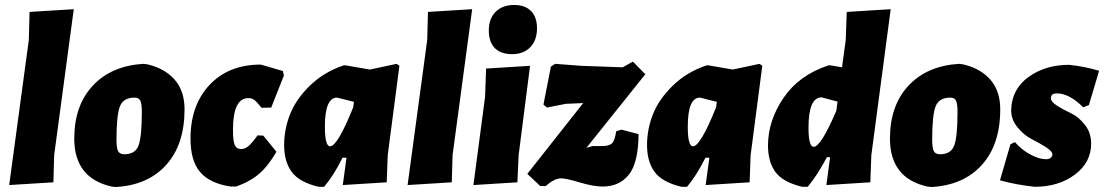

<svg xmlns="http://www.w3.org/2000/svg" viewBox="-20 -741 4445 773"><path d="M277 -704 198 -116 195 -7 17 4 96 -580 99 -693Z M557 -484 573 -482Q643 -466 683 -420.5Q723 -375 723 -301Q723 -159 649 -77Q575 5 445 12L429 10Q279 -24 279 -183Q279 -316 353.5 -396Q428 -476 557 -484ZM522 -348Q476 -348 462.5 -312Q449 -276 449 -179Q449 -145 455.5 -132.5Q462 -120 481 -120Q525 -120 538 -156Q551 -192 551 -290Q551 -323 545 -335.5Q539 -348 522 -348Z M1030 -481 1119 -455 1123 -437 1072 -308 1033 -307Q1014 -331 1004 -338.5Q994 -346 980 -346Q918 -346 918 -219Q918 -174 925 -157.5Q932 -141 951 -141Q966 -141 980 -152.5Q994 -164 1017 -196L1040 -195L1093 -130Q1060 -73 1023.5 -41.5Q987 -10 931 10H908Q824 -3 785.5 -48.5Q747 -94 747 -183Q747 -318 824 -399.5Q901 -481 1030 -481Z M1364 -478H1371L1469 -461L1577 -484L1588 -476L1541 -116L1537 -7L1360 4L1375 -106H1359Q1324 -35 1285 11H1262Q1184 -8 1154 -49.5Q1124 -91 1124 -157Q1124 -221 1148 -281.5Q1172 -342 1228 -396.5Q1284 -451 1364 -478ZM1288 -231Q1288 -152 1309 -152Q1339 -152 1402 -309L1405 -331L1337 -348Q1288 -348 1288 -231Z M1881 -704 1802 -116 1799 -7 1621 4 1700 -580 1703 -693Z M2050 -721Q2094 -721 2118 -696.5Q2142 -672 2142 -627Q2142 -579 2115 -551Q2088 -523 2042 -523Q1996 -523 1972 -547.5Q1948 -572 1948 -618Q1948 -666 1975.5 -693.5Q2003 -721 2050 -721ZM2114 -476 2068 -116 2063 -7 1886 4 1933 -352 1937 -465Z M2528 -493 2578 -442 2341 -146 2366 -153H2404Q2432 -153 2443.5 -163.5Q2455 -174 2461 -213L2482 -219L2551 -201Q2550 -86 2512 -38Q2474 10 2406 10Q2369 10 2314 -6.5Q2259 -23 2239 -23Q2212 -23 2177 8H2155L2103 -41L2328 -326L2258 -323L2182 -308L2168 -320L2198 -473L2215 -484L2320 -476L2487 -470Z M2825 -478H2832L2930 -461L3038 -484L3049 -476L3002 -116L2998 -7L2821 4L2836 -106H2820Q2785 -35 2746 11H2723Q2645 -8 2615 -49.5Q2585 -91 2585 -157Q2585 -221 2609 -281.5Q2633 -342 2689 -396.5Q2745 -451 2825 -478ZM2749 -231Q2749 -152 2770 -152Q2800 -152 2863 -309L2866 -331L2798 -348Q2749 -348 2749 -231Z M3323 -478 3370 -470 3385 -580 3389 -693 3566 -704 3488 -116 3484 -7 3307 4 3322 -108H3309Q3271 -36 3232 11H3209Q3131 -8 3101.5 -49Q3072 -90 3072 -155Q3072 -255 3134.5 -347Q3197 -439 3316 -478ZM3235 -227Q3235 -150 3256 -150Q3285 -150 3347 -295L3352 -332L3288 -349Q3235 -349 3235 -227Z M3841 -484 3857 -482Q3927 -466 3967 -420.5Q4007 -375 4007 -301Q4007 -159 3933 -77Q3859 5 3729 12L3713 10Q3563 -24 3563 -183Q3563 -316 3637.5 -396Q3712 -476 3841 -484ZM3806 -348Q3760 -348 3746.5 -312Q3733 -276 3733 -179Q3733 -145 3739.5 -132.5Q3746 -120 3765 -120Q3809 -120 3822 -156Q3835 -192 3835 -290Q3835 -323 3829 -335.5Q3823 -348 3806 -348Z M4284 -480Q4345 -474 4405 -456L4364 -318L4341 -309Q4285 -365 4235 -365Q4211 -365 4211 -346Q4211 -331 4236.5 -315Q4262 -299 4292 -285Q4322 -271 4347.5 -239Q4373 -207 4373 -163Q4373 -87 4307.5 -38Q4242 11 4146 11Q4070 3 4006 -15L4048 -160L4066 -169Q4094 -137 4129 -118.5Q4164 -100 4191 -100Q4204 -100 4210.5 -106Q4217 -112 4217 -119Q4217 -132 4191 -148.5Q4165 -165 4133.5 -181Q4102 -197 4076 -229Q4050 -261 4051 -300Q4054 -383 4121.5 -431.5Q4189 -480 4284 -480Z"/></svg>

Font: Alegreya Sans SC Black
Style: Italic
Weight: 900
Italic angle: -7°
Designer: Juan Pablo del Peral
Foundry: Huerta Tipografica
Version: Version 2.007